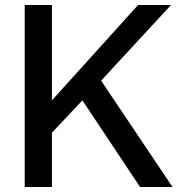

<svg xmlns="http://www.w3.org/2000/svg" viewBox="-20 -749 732 769"><path d="M541 0 310 -347 178 -207V-336L533 -729H665L385 -426L671 0ZM79 0V-729H188V0Z"/></svg>

Font: Mona Sans ExtraLight Medium
Style: Regular
Weight: 500
Version: Version 2.000